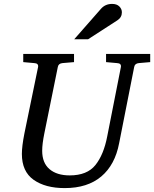

<svg xmlns="http://www.w3.org/2000/svg" viewBox="-20 -947 789 983"><path d="M749 -629 691 -624Q670 -622 667 -604L590 -214Q569 -103 498.5 -43.5Q428 16 311 16Q212 16 152 -26.5Q92 -69 92 -159Q92 -198 105 -264L175 -604Q178 -623 155 -624L99 -629V-671H359V-629L300 -624Q279 -622 276 -604L207 -264Q196 -210 196 -175Q196 -113 233.5 -81Q271 -49 337 -49Q426 -49 468.5 -102Q511 -155 529 -249L599 -604Q602 -623 579 -624L523 -629V-671H749ZM604 -884Q604 -858 581 -843L431 -746H360L497 -902Q519 -927 554 -927Q578 -927 591 -914Q604 -901 604 -884Z"/></svg>

Font: Veleka
Style: Italic
Weight: 400
Italic angle: -12°
Designer: Stefan Peev, Context Ltd, 2016; SIL International, 1997-2014.
Foundry: Stefan Peev, Context Ltd, 2016
Version: Version 1.000